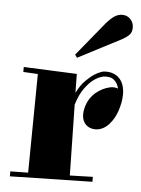

<svg xmlns="http://www.w3.org/2000/svg" viewBox="-48 -646 514 698"><g transform="rotate(5 209.0 -296.5)"><path d="M225.1 -310.1Q239.7 -338.9 256.3 -355.5Q272.9 -372.1 287.1 -381.3Q303.2 -391.6 319.8 -396Q340.3 -397.9 355.2 -392.3Q370.1 -386.7 379.6 -376Q389.2 -365.2 393.6 -350.6Q397.9 -335.9 397.9 -319.8Q397.9 -304.2 394.8 -288.1Q391.6 -272 386.5 -257.3Q381.3 -242.7 374.3 -230.5Q367.2 -218.3 359.9 -210.9H360.8Q346.7 -195.8 334 -189.9Q321.3 -184.1 309.1 -184.1Q287.1 -184.1 273.4 -197.8Q259.8 -211.4 259.8 -234.9Q259.8 -252.9 268.1 -274.4Q276.4 -295.9 295.9 -314Q308.6 -324.7 322.3 -331.5Q334 -337.4 348.6 -340.8Q363.3 -344.2 377.9 -338.9Q374 -357.4 360.8 -369.1Q347.7 -380.9 321.8 -377.9Q303.2 -374 285.6 -360.8Q270.5 -349.6 254.2 -327.4Q237.8 -305.2 226.1 -267.1L231 -8.8L314.9 -11.2V6.8L14.2 13.2V-4.9L79.1 -5.9L83 -366.2L29.8 -369.1V-387.2L224.1 -378.9ZM219.7 -437.5 211.9 -448.2 311 -569.3Q326.7 -587.9 340.8 -597.7Q355 -607.4 370.1 -607.4Q388.2 -607.4 400.1 -595Q412.1 -582.5 412.1 -564.5Q412.1 -547.4 403.3 -538.1Q394.5 -528.8 377.9 -519.5Z"/></g></svg>

Font: Purple Purse
Style: Regular
Weight: 400
Designer: Astigmatic (AOETI)
Foundry: Astigmatic (AOETI)
Version: Version 1.000